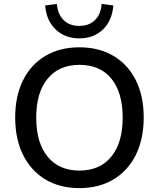

<svg xmlns="http://www.w3.org/2000/svg" viewBox="-20 -957 815 986"><path d="M388 9Q287 9 213 -35.5Q139 -80 98.5 -161.5Q58 -243 58 -353Q58 -464 98.5 -545Q139 -626 213 -670Q287 -714 388 -714Q488 -714 562.5 -670Q637 -626 677.5 -545Q718 -464 718 -354Q718 -243 677.5 -161.5Q637 -80 562.5 -35.5Q488 9 388 9ZM388 -81Q493 -81 551.5 -152.5Q610 -224 610 -353Q610 -482 552 -553Q494 -624 388 -624Q283 -624 224.5 -553Q166 -482 166 -353Q166 -224 224.5 -152.5Q283 -81 388 -81ZM387 -760Q314 -760 266 -805.5Q218 -851 212 -929L272 -937Q277 -883 307 -853.5Q337 -824 387 -824Q437 -824 467.5 -853.5Q498 -883 502 -937L562 -929Q556 -851 508.5 -805.5Q461 -760 387 -760Z"/></svg>

Font: Nunito Sans SemiBold
Style: Regular
Weight: 600
Designer: Vernon Adams
Foundry: Vernon Adams
Version: Version 3.101; ttfautohint (v1.8.4.7-5d5b);gftools[0.9.27]